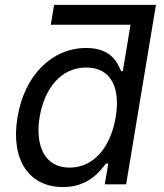

<svg xmlns="http://www.w3.org/2000/svg" viewBox="-20 -747 663 778"><path d="M199.2 -727.3 185.7 -646.7H508.9L477.6 -458.5H470.9C457.4 -488.3 434.3 -552.6 329.2 -552.6C192.8 -552.6 79.2 -444.6 50.8 -271.3C22 -97.3 99.4 11 234.7 11C338.4 11 385.3 -52.9 409.1 -84.2H418.7L404.5 0H491.1L611.9 -727.3ZM140.6 -272.7C159.4 -386 225.1 -473.4 329.5 -473.4C429 -473.4 468.8 -392.8 448.9 -272.7C428.6 -151.3 360.8 -67.8 261.7 -67.8C159.8 -67.8 121.8 -158 140.6 -272.7Z"/></svg>

Font: Margiela Sans Text
Style: Italic
Weight: 400
Italic angle: -9.39999°
Designer: Stefan Endress, Andreas Faust
Version: Version 1.100;FEAKit 1.0